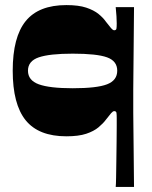

<svg xmlns="http://www.w3.org/2000/svg" viewBox="-20 -528 597 755"><path d="M507 207H435Q436 199 436.5 171Q437 143 437.5 105.5Q438 68 438.5 30.5Q439 -7 439 -33.5Q439 -60 439 -64Q439 -77 438 -84Q437 -91 429 -91Q424 -91 417 -83Q410 -75 397 -58Q386 -43 367.5 -27.5Q349 -12 319 -2Q289 8 241 8Q132 8 81 -55Q30 -118 30 -250Q30 -382 81 -445Q132 -508 241 -508Q289 -508 319 -498Q349 -488 367.5 -473Q386 -458 397 -442Q410 -425 417 -417Q424 -409 429 -409Q437 -409 438 -416Q439 -423 439 -436Q439 -447 438 -464Q437 -481 435 -500H507Q506 -398 505.5 -333.5Q505 -269 504.5 -232Q504 -195 504 -176Q504 -157 504 -148Q504 -139 504 -130Q504 -121 504 -112Q504 -103 504 -85.5Q504 -68 504.5 -34.5Q505 -1 505.5 57Q506 115 507 207ZM266 -181Q361 -181 401 -196.5Q441 -212 441 -250Q441 -288 401 -302.5Q361 -317 266 -317Q175 -317 132.5 -302.5Q90 -288 90 -250Q90 -212 132.5 -196.5Q175 -181 266 -181Z"/></svg>

Font: Ojuju ExtraBold
Style: Regular
Weight: 800
Designer: Chisaokwu Joboson, Mirko Velimirovic
Foundry: Udi Foundry
Version: Version 1.000